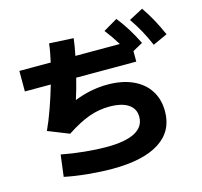

<svg xmlns="http://www.w3.org/2000/svg" viewBox="-119 -949 1177 1120"><g transform="rotate(-15 469.0 -389.5)"><path d="M47.9 -653.3H237.3Q252 -717.8 256.8 -763.7L403.3 -755.9Q397.9 -709.5 386.2 -653.3H654.8Q623.5 -704.1 587.9 -750L672.9 -799.8Q703.6 -761.2 729.7 -719.2Q755.9 -677.2 781.2 -626L720.7 -592.8V-529.3H357.9Q342.8 -467.3 322.3 -403.8Q422.9 -443.4 522.5 -443.4Q610.4 -443.4 674.6 -414.6Q738.8 -385.7 773.2 -332.3Q807.6 -278.8 807.6 -206.1Q807.6 -86.4 709.7 -23.7Q611.8 39.1 425.8 39.1Q356.9 39.1 278.8 31.5Q200.7 23.9 137.7 10.7L154.3 -120.1Q222.7 -106.9 294.2 -99.9Q365.7 -92.8 425.8 -92.8Q538.6 -92.8 596.4 -123.3Q654.3 -153.8 654.3 -213.9Q654.3 -263.2 614.5 -289.8Q574.7 -316.4 500 -316.4Q437 -316.4 376.5 -294.7Q315.9 -272.9 239.3 -222.7L112.3 -273.4Q135.3 -322.3 159.4 -389.9Q183.6 -457.5 204.6 -529.3H47.9ZM748 -773.4 833 -818.4Q861.8 -777.3 885.3 -734.4Q908.7 -691.4 932.6 -637.7L844.7 -597.7Q822.8 -648.4 799.8 -690.2Q776.9 -731.9 748 -773.4Z"/></g></svg>

Font: Pretendard ExtraBold
Style: Regular
Weight: 800
Designer: Base glyphs from Inter by Rasmus Andersson; Hangeul glyphs from Noto Sans CJK(Source Han Sans) by Jang Soo-young and Kan
Foundry: Kil Hyung-jin
Version: Version 1.309